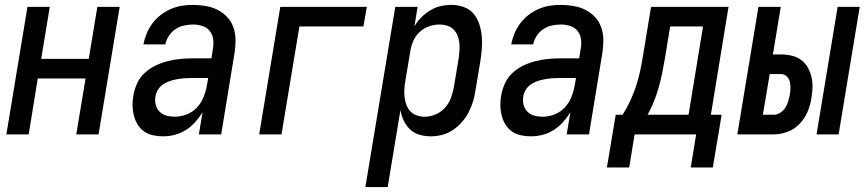

<svg xmlns="http://www.w3.org/2000/svg" viewBox="-20 -548 3540 783"><path d="M6 0 92 -520H183L148 -308H342L377 -520H468L382 0H291L329 -228H134L97 0Z M645 8Q624 8 603.5 3.5Q583 -1 567.5 -12Q552 -23 541.5 -40Q531 -57 526 -76.5Q521 -96 520.5 -116.5Q520 -137 524 -159Q528 -183 539 -207.5Q550 -232 570 -250.5Q590 -269 614 -280.5Q638 -292 663.5 -298.5Q689 -305 714 -307.5Q739 -310 764 -310H842L848 -348Q852 -368 849.5 -387.5Q847 -407 835.5 -421.5Q824 -436 805.5 -442Q787 -448 767 -448Q749 -448 730.5 -444Q712 -440 695.5 -429Q679 -418 668.5 -401.5Q658 -385 654 -367H565Q569 -389 578 -411Q587 -433 601.5 -452.5Q616 -472 635.5 -487Q655 -502 677 -511.5Q699 -521 721.5 -524.5Q744 -528 767 -528Q793 -528 819 -523.5Q845 -519 867 -508Q889 -497 906 -479Q923 -461 931.5 -437.5Q940 -414 940.5 -387.5Q941 -361 937 -335L882 0H791L806 -90Q793 -69 776 -50Q759 -31 737.5 -17.5Q716 -4 692 2Q668 8 645 8ZM693 -72Q717 -72 741.5 -81.5Q766 -91 783.5 -110Q801 -129 810.5 -153Q820 -177 824 -201L829 -230H764Q749 -230 734.5 -229Q720 -228 705 -225.5Q690 -223 675.5 -218.5Q661 -214 647.5 -205.5Q634 -197 625.5 -184Q617 -171 614 -156Q611 -138 615 -121.5Q619 -105 630.5 -93Q642 -81 658.5 -76.5Q675 -72 693 -72Z M1037 0 1123 -520H1476L1462 -440H1201L1128 0Z M1470 215 1592 -520H1683L1670 -440Q1681 -460 1698 -477Q1715 -494 1735 -506Q1755 -518 1777 -523Q1799 -528 1821 -528Q1847 -528 1871 -519.5Q1895 -511 1910.5 -493Q1926 -475 1934 -451.5Q1942 -428 1944.5 -402.5Q1947 -377 1945 -351Q1943 -325 1939 -299L1919 -179Q1916 -157 1909 -134Q1902 -111 1891 -90Q1880 -69 1863.5 -50Q1847 -31 1826.5 -17.5Q1806 -4 1783 2Q1760 8 1737 8Q1713 8 1690.5 1.5Q1668 -5 1652 -20.5Q1636 -36 1626.5 -56Q1617 -76 1613 -99L1561 215ZM1713 -72Q1735 -72 1757 -81.5Q1779 -91 1795 -109Q1811 -127 1819 -149Q1827 -171 1831 -193L1851 -313Q1853 -328 1854 -344Q1855 -360 1853 -375.5Q1851 -391 1845 -405Q1839 -419 1828.5 -429Q1818 -439 1803 -443.5Q1788 -448 1773 -448Q1751 -448 1729.5 -440.5Q1708 -433 1691 -417Q1674 -401 1665 -380Q1656 -359 1653 -338L1633 -218Q1630 -201 1629 -184Q1628 -167 1630 -151Q1632 -135 1637.5 -120Q1643 -105 1654 -93.5Q1665 -82 1680.5 -77Q1696 -72 1713 -72Z M2145 8Q2124 8 2103.5 3.5Q2083 -1 2067.5 -12Q2052 -23 2041.5 -40Q2031 -57 2026 -76.5Q2021 -96 2020.5 -116.5Q2020 -137 2024 -159Q2028 -183 2039 -207.5Q2050 -232 2070 -250.5Q2090 -269 2114 -280.5Q2138 -292 2163.5 -298.5Q2189 -305 2214 -307.5Q2239 -310 2264 -310H2342L2348 -348Q2352 -368 2349.5 -387.5Q2347 -407 2335.5 -421.5Q2324 -436 2305.5 -442Q2287 -448 2267 -448Q2249 -448 2230.5 -444Q2212 -440 2195.5 -429Q2179 -418 2168.5 -401.5Q2158 -385 2154 -367H2065Q2069 -389 2078 -411Q2087 -433 2101.5 -452.5Q2116 -472 2135.5 -487Q2155 -502 2177 -511.5Q2199 -521 2221.5 -524.5Q2244 -528 2267 -528Q2293 -528 2319 -523.5Q2345 -519 2367 -508Q2389 -497 2406 -479Q2423 -461 2431.5 -437.5Q2440 -414 2440.5 -387.5Q2441 -361 2437 -335L2382 0H2291L2306 -90Q2293 -69 2276 -50Q2259 -31 2237.5 -17.5Q2216 -4 2192 2Q2168 8 2145 8ZM2193 -72Q2217 -72 2241.5 -81.5Q2266 -91 2283.5 -110Q2301 -129 2310.5 -153Q2320 -177 2324 -201L2329 -230H2264Q2249 -230 2234.5 -229Q2220 -228 2205 -225.5Q2190 -223 2175.5 -218.5Q2161 -214 2147.5 -205.5Q2134 -197 2125.5 -184Q2117 -171 2114 -156Q2111 -138 2115 -121.5Q2119 -105 2130.5 -93Q2142 -81 2158.5 -76.5Q2175 -72 2193 -72Z M2455 135 2491 -80H2519Q2537 -108 2551 -138.5Q2565 -169 2575 -200Q2585 -231 2591.5 -262.5Q2598 -294 2603 -325L2635 -520H2951L2879 -80H2923L2887 135H2797L2819 0H2568L2546 135ZM2621 -80H2788L2847 -440H2713L2692 -312Q2687 -282 2681 -252.5Q2675 -223 2667 -194Q2659 -165 2647.5 -136Q2636 -107 2621 -80Z M3310 0 3396 -520H3486L3400 0ZM2987 0 3073 -520H3164L3132 -326H3165Q3187 -326 3208.5 -321Q3230 -316 3246.5 -304Q3263 -292 3273.5 -274Q3284 -256 3289 -235.5Q3294 -215 3293.5 -192.5Q3293 -170 3289 -148Q3285 -120 3273.5 -92.5Q3262 -65 3241 -43Q3220 -21 3191.5 -10.5Q3163 0 3136 0ZM3136 -80Q3149 -80 3161.5 -88Q3174 -96 3182 -108Q3190 -120 3194 -133.5Q3198 -147 3201 -161Q3203 -174 3203.5 -188Q3204 -202 3201 -214.5Q3198 -227 3188.5 -236.5Q3179 -246 3165 -246H3119L3091 -80Z"/></svg>

Font: Iosevka SS04 Medium Oblique
Style: Regular
Weight: 500
Italic angle: -9°
Monospace: yes
Designer: Belleve Invis
Foundry: Belleve Invis
Version: Version 19.0.0; ttfautohint (v1.8.4)